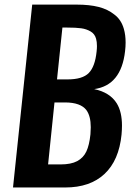

<svg xmlns="http://www.w3.org/2000/svg" viewBox="-20 -830 592 850"><path d="M37.6 0 122.6 -809.6H319.8Q376 -809.6 416.5 -799.3Q457 -789.1 486.3 -765.6Q516.6 -743.2 528.3 -702.1Q536.1 -675.3 536.1 -641.6Q536.1 -623.5 533.7 -603.5Q516.6 -452.1 397 -435.5Q466.8 -420.9 497.1 -372.1Q520 -334.5 520 -273.9Q520 -255.4 518.1 -234.4Q506.8 -120.1 442.9 -60.1Q378.9 0 268.6 0ZM192.9 -102.1H248.5Q294.4 -102.1 321.8 -116.7Q349.1 -131.3 362.3 -159.4Q375.5 -187.5 380.4 -235.4Q381.8 -252 381.8 -266.6Q381.8 -316.4 362.3 -342.8Q336.9 -376 269 -376.5H221.2ZM232.4 -478.5H279.3Q345.2 -478.5 373 -506.8Q400.9 -535.2 407.7 -602.1Q409.2 -615.2 409.2 -626Q409.2 -645 405.3 -658.7Q399.4 -680.2 380.9 -690.9Q362.3 -701.7 339.4 -704.8Q316.4 -708 276.4 -708H256.3Z"/></svg>

Font: Oswald
Style: Medium
Weight: 500
Designer: Vernon Adams
Foundry: Vernon Adams
Version: 3.0; ttfautohint (v0.94.23-7a4d-dirty) -l 8 -r 50 -G 150 -x 